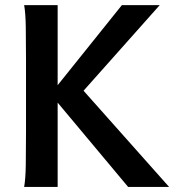

<svg xmlns="http://www.w3.org/2000/svg" viewBox="-20 -733 719 753"><path d="M458 -712.9H606.4L274.9 -340.3L234.9 -355.5L168.9 -352.5ZM183.6 -357.4 278.8 -409.7 643.1 0H482.4ZM206.1 -712.9V0H74.7Q80.1 -29.3 81.1 -84.7Q82 -140.1 82 -212.4V-500.5Q82 -572.8 81.1 -628.2Q80.1 -683.6 74.7 -712.9Z"/></svg>

Font: Kanchenjunga
Style: Bold
Weight: 700
Designer: Becca Hirsbrunner Spalinger
Foundry: SIL International
Version: Version 2.001